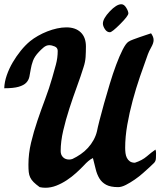

<svg xmlns="http://www.w3.org/2000/svg" viewBox="-25 -883 756 905"><path d="M288 -754Q331 -754 355.5 -730.5Q380 -707 380 -664Q380 -638 378.5 -614.5Q377 -591 369 -567Q356 -525 337.5 -474.5Q319 -424 302 -371.5Q285 -319 273 -267.5Q261 -216 261 -171Q261 -153 272 -142Q283 -131 301 -131Q309 -131 317 -134Q336 -143 355 -156Q374 -169 389.5 -186Q405 -203 416 -223Q427 -243 432 -264Q435 -280 444 -315.5Q453 -351 465.5 -395.5Q478 -440 492.5 -488Q507 -536 522.5 -577.5Q538 -619 553 -648.5Q568 -678 580 -686Q589 -692 603 -697Q617 -702 632 -707.5Q647 -713 661.5 -717.5Q676 -722 687 -726Q692 -719 695.5 -711Q699 -703 699 -694Q699 -680 688 -660.5Q677 -641 672 -627Q654 -578 635 -522.5Q616 -467 600.5 -409.5Q585 -352 575 -295Q565 -238 565 -186Q565 -174 566.5 -161.5Q568 -149 573 -139Q578 -129 587 -122.5Q596 -116 611 -116Q645 -127 667 -146Q689 -165 708 -178Q711 -169 710.5 -159Q710 -149 710 -139Q710 -123 700 -114Q690 -105 679 -94Q667 -83 649 -67Q631 -51 610 -36.5Q589 -22 568.5 -11.5Q548 -1 532 -1Q496 -1 475.5 -12Q455 -23 443.5 -42Q432 -61 426 -86Q420 -111 413 -138Q402 -133 391 -123.5Q380 -114 372 -105Q355 -87 334 -68Q313 -49 289.5 -33.5Q266 -18 240.5 -8Q215 2 189 2Q175 2 162 -1Q144 -14 133.5 -24.5Q123 -35 117.5 -46.5Q112 -58 110.5 -72Q109 -86 109 -107Q109 -159 121.5 -211Q134 -263 151.5 -314.5Q169 -366 188 -416.5Q207 -467 221 -516Q230 -547 238.5 -578.5Q247 -610 247 -643Q247 -658 233 -664Q219 -670 207 -670Q193 -670 180 -659Q167 -648 158 -638Q138 -617 130.5 -596.5Q123 -576 120 -557Q117 -538 113.5 -521.5Q110 -505 98.5 -493Q87 -481 63 -474Q39 -467 -5 -467Q-4 -497 7 -528.5Q18 -560 35 -589Q52 -618 73 -644Q94 -670 117 -689Q133 -702 154 -714Q175 -726 198 -735Q221 -744 244 -749Q267 -754 288 -754ZM580 -820Q580 -808 541.5 -769.5Q503 -731 493 -731Q479 -731 469.5 -745.5Q460 -760 460 -772Q460 -795 492 -829Q524 -863 547 -863Q560 -863 570 -846.5Q580 -830 580 -820Z"/></svg>

Font: Praegefest
Style: Regular
Weight: 600
Designer: Peter Wiegel nach alter Vorlage
Foundry: Peter Wiegel
Version: Version 1.000